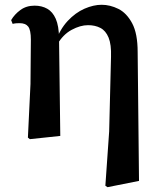

<svg xmlns="http://www.w3.org/2000/svg" viewBox="-20 -572 676 808"><path d="M97.4 7.1 108.3 -218.7 109.9 -404.9Q109.9 -445.6 98.7 -460.1Q87.6 -474.5 62.5 -474.5Q55.2 -474.5 48.3 -474Q41.4 -473.5 33.2 -471.5L26.9 -487.3Q41 -511.7 65.9 -529.9Q90.8 -548.2 125.5 -548.2Q156 -548.2 178.9 -535.2Q201.7 -522.3 214.7 -492.8Q227.7 -463.3 228.5 -411.7V-407.7L233.7 0L105.7 13.6ZM423.4 209.7 439.4 -18.9 447.2 -332.9Q448.9 -384.8 436.9 -413.9Q425 -442.9 402.5 -454.5Q380 -466.1 350.6 -466.1Q318 -466.1 281.5 -446.4Q244.9 -426.7 220.6 -384.4L209.8 -393.2H212.6Q231.9 -448.5 264.7 -483.7Q297.6 -518.8 335.6 -535.4Q373.7 -551.9 407.6 -551.9Q443.4 -551.9 478.2 -534.6Q513 -517.2 536.2 -474Q559.3 -430.9 559.3 -352.9L565 189.3L432.4 215.7Z"/></svg>

Font: Noto Serif HK ExtraLight
Style: Regular
Weight: 200
Designer: Ryoko NISHIZUKA 西塚涼子 (kana & ideographs); Frank Grießhammer (Latin, Greek & Cyrillic); Wenlong ZHANG 张文龙 (bopomofo); San
Foundry: Adobe
Version: Version 2.002-H1;hotconv 1.1.0;makeotfexe 2.6.0